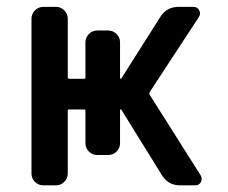

<svg xmlns="http://www.w3.org/2000/svg" viewBox="-20 -565 668 563"><path d="M107.4 -21.5Q92.8 -21.5 82.5 -31.7Q72.3 -42 72.3 -56.6V-509.8Q72.3 -524.4 82.5 -534.7Q92.8 -544.9 107.4 -544.9H144.5Q158.2 -544.9 168.5 -534.7Q178.7 -524.4 178.7 -509.8V-337.9Q178.7 -334 183.6 -334H226.6Q230.5 -334 230.5 -337.9V-441.4Q230.5 -455.1 240.7 -465.3Q251 -475.6 265.6 -475.6H296.9Q311.5 -475.6 321.8 -465.3Q332 -455.1 332 -441.4V-335.9Q332 -334 333.5 -334Q335 -334 335.9 -335L450.2 -515.6Q468.8 -544.9 503.9 -544.9H546.9Q558.6 -544.9 564 -535.2Q569.3 -525.4 563.5 -515.6L418.9 -294.9Q417 -291 418.9 -287.1L568.4 -50.8Q571.3 -45.9 571.3 -41Q571.3 -36.1 569.3 -31.2Q563.5 -21.5 552.7 -21.5H507.8Q473.6 -21.5 455.1 -50.8L335.9 -243.2Q335 -244.1 333.5 -244.1Q332 -244.1 332 -242.2V-144.5Q332 -130.9 321.8 -120.6Q311.5 -110.4 296.9 -110.4H265.6Q251 -110.4 240.7 -120.6Q230.5 -130.9 230.5 -144.5V-240.2Q230.5 -244.1 226.6 -244.1H183.6Q178.7 -244.1 178.7 -240.2V-56.6Q178.7 -42 168.5 -31.7Q158.2 -21.5 144.5 -21.5Z"/></svg>

Font: Gen Jyuu GothicL Medium
Style: Regular
Weight: 500
Designer: [Source Han Sans]
Ryoko NISHIZUKA  (kana & ideographs); Paul D. Hunt (Latin, Greek & Cyrillic); Wenlong ZHANG  (bopomofo
Version: Version 1.002.20150607